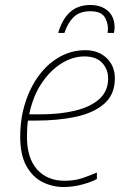

<svg xmlns="http://www.w3.org/2000/svg" viewBox="-20 -739 507 769"><path d="M234 10Q190 10 150 -10Q110 -30 85.5 -74.5Q61 -119 61 -191Q61 -264 81 -327Q101 -390 136.5 -437.5Q172 -485 219.5 -511.5Q267 -538 322 -538Q374 -538 407 -506.5Q440 -475 440 -425Q440 -360 397 -323Q354 -286 282.5 -271Q211 -256 124 -256H92Q90 -244 89 -226.5Q88 -209 88 -191Q88 -106 128.5 -60.5Q169 -15 239 -15Q280 -15 312.5 -26.5Q345 -38 368 -48V-22Q346 -10 309.5 0Q273 10 234 10ZM97 -281H141Q220 -281 281.5 -296Q343 -311 378 -342.5Q413 -374 413 -424Q413 -462 389 -487.5Q365 -513 318 -513Q272 -513 227 -485.5Q182 -458 147 -406Q112 -354 97 -281ZM213 -607Q229 -662 260.5 -690.5Q292 -719 342 -719Q385 -719 412 -695.5Q439 -672 439 -628Q439 -622 438 -616Q437 -610 436 -607H411Q416 -638 402 -666Q388 -694 342 -694Q299 -694 275 -670.5Q251 -647 238 -607Z"/></svg>

Font: Noto Sans Disp Thin
Style: Italic
Weight: 100
Italic angle: -12°
Designer: Monotype Design Team
Foundry: Monotype Imaging Inc.
Version: Version 2.000;GOOG;noto-source:20170915:90ef993387c0